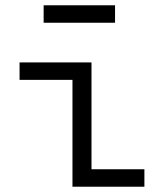

<svg xmlns="http://www.w3.org/2000/svg" viewBox="-20 -706 620 726"><path d="M254 0V-404H54V-470H326V-66H526V0ZM145 -620V-686H415V-620Z"/></svg>

Font: Sometype Mono
Style: Regular
Weight: 400
Monospace: yes
Designer: Ryoichi Tsunekawa
Foundry: Dharma Type
Version: Version 1.000; ttfautohint (v1.8.3)